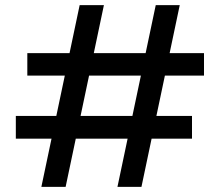

<svg xmlns="http://www.w3.org/2000/svg" viewBox="-20 -732 864 752"><path d="M440 0 590 -712H684L534 0ZM142 0 292 -712H387L237 0ZM42 -189V-278H732V-189ZM87 -436V-524H779V-436Z"/></svg>

Font: DM Sans 17pt Medium
Style: Regular
Weight: 500
Version: Version 4.004;gftools[0.9.30]